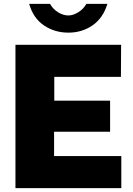

<svg xmlns="http://www.w3.org/2000/svg" viewBox="-20 -974 688 994"><path d="M60 -742H607L606 -576H261V-453H550V-292H260V-166H608V0H60ZM131 -954H239Q254 -927 280.5 -910.5Q307 -894 334 -894Q359 -894 386 -911Q413 -928 427 -954H536Q514 -881 459.5 -843Q405 -805 334 -805Q263 -805 207.5 -842.5Q152 -880 131 -954Z"/></svg>

Font: Morrison Black
Style: Regular
Weight: 900
Designer: Pablo Impallari, Rodrigo Fuenzalida (Modified by Dan O. Williams)
Version: Version 0.03;June 6, 2019;FontCreator 11.5.0.2425 64-bit; tt